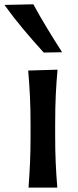

<svg xmlns="http://www.w3.org/2000/svg" viewBox="-53 -856 357 876"><path d="M77.1 0Q81.5 -58.6 84 -113.3Q86.4 -168 86.4 -234.4V-287.6Q86.4 -362.3 83.5 -419.2Q80.6 -476.1 75.7 -534.2L209.5 -538.1Q204.1 -479 201.4 -421.1Q198.7 -363.3 198.7 -287.6V-234.4Q198.7 -168 201.2 -113.3Q203.6 -58.6 208.5 0ZM146.5 -616.2Q98.1 -669.4 52.7 -723.6Q7.3 -777.8 -32.7 -833.5L99.1 -836.4Q128.9 -781.7 161.9 -727.3Q194.8 -672.9 230.5 -617.7Z"/></svg>

Font: Pinar DS4-Medium
Style: Regular
Weight: 500
Designer: Amin Abedi
Version: Version 2.000